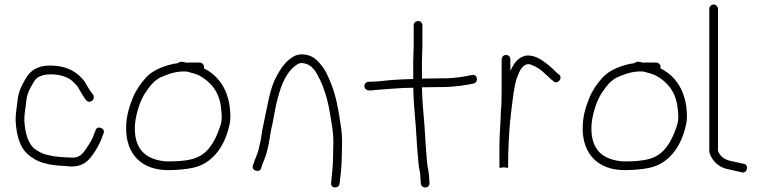

<svg xmlns="http://www.w3.org/2000/svg" viewBox="-20 -760 3417 860"><path d="M397 -336 391 -344C374.7 -363 365.1 -390.9 348 -408C321.2 -438.2 283.8 -459.6 232 -465C162.9 -472.3 120.7 -452.9 95 -408C76.4 -376.1 62.2 -349.8 58 -305C54.3 -269.4 50 -256.1 50 -221C51.6 -187.8 56.6 -152.5 67 -127C81.8 -82.7 111.4 -58.3 150 -39C177.2 -27.1 212.5 -20.3 247 -18L276 -16C351.2 -6 379.5 -40.7 408 -86C425.9 -115.5 430.3 -126.3 440 -153L444 -163C453.8 -186 414 -200.2 408 -176L404 -166C401.3 -159.3 398.3 -151.7 395 -143C388.4 -127.1 360.5 -83.5 349 -72C337.8 -60.8 325.1 -54 306 -54C296.7 -54 287.7 -54.3 279 -55L250 -57C228.6 -58.5 212.7 -61.1 193 -66C171.6 -70.3 157.6 -78.8 141 -89C105.2 -112.9 92.2 -163.8 89 -221C89 -253.9 93.5 -266.2 97 -301C100 -339.6 112.9 -361.8 129 -389C140.9 -410.4 151.3 -416.1 172 -423C219.9 -434 275.8 -421.8 303 -398L320 -381C324.7 -376.3 328 -372 330 -368C338.8 -352.2 355 -325.3 365 -312C381.4 -292.3 409.8 -313.5 397 -336Z M812 -440C814 -440 816.3 -439.7 819 -439C836.5 -434.6 856.1 -429.3 872 -422C923.1 -394.5 962.1 -349.4 970 -278C972.6 -250.8 975.7 -232.7 970 -207C951.8 -146.5 923.4 -85.2 871 -59C837 -41 784.8 -37 733 -37C716.3 -37 698.3 -39.7 679 -45C617.5 -62.6 584 -106.9 584 -184.5C584 -198.2 585 -211 587 -223C595.3 -269.8 610.5 -315.4 634 -349C651.4 -375.1 669.8 -398.2 698 -413C730.1 -427 756.3 -437.4 796 -440ZM874 -480H824C821.3 -480 818.7 -479.7 816 -479C802.3 -482.9 787.1 -487.1 777 -477C770.3 -476.3 763.7 -475.3 757 -474C709.5 -463.5 664.6 -445 635 -414C610.9 -387.2 588.7 -356 574 -320C557.7 -277.7 545 -239.5 545 -184C545 -67.5 616.4 2 733 2C771.4 2 810.3 -1.4 842 -8C933.6 -26.3 987.4 -107.8 1007 -198C1014.5 -226.9 1012 -250.8 1009 -282C997.6 -365.5 955.9 -422.6 893 -454C893.7 -456.7 894 -458.7 894 -460C894 -470.6 884.6 -480 874 -480Z M1150 -7C1153.5 -20.8 1157 -30.9 1163 -43C1172.5 -66.7 1177.7 -87.2 1183.5 -115C1189.6 -144.2 1191.9 -173.7 1200 -203C1205.2 -227.9 1211.9 -270.2 1218 -296C1233.3 -360.4 1253.3 -423.4 1296 -460C1306.8 -468.1 1316.5 -478.7 1334 -477.5C1371.8 -474.8 1391.5 -446 1406 -417C1429.8 -374.1 1449.7 -309.3 1458 -251C1464.1 -215.5 1468.8 -192.3 1472 -156C1474.6 -127.8 1472 -93.1 1472 -65C1472 -21.9 1467.3 20.1 1463 59C1459.7 85.3 1498 86.8 1501 63C1506 23 1511 -18.4 1511 -64C1511 -78.7 1511.3 -94 1512 -110C1513.3 -143.7 1510.2 -177.4 1505 -206C1496.6 -267.7 1484.4 -332.1 1463.5 -384C1448.7 -420.8 1437.2 -447.7 1415 -473C1395.3 -496.9 1373.5 -515 1335 -516.5C1305.1 -517.6 1288 -503.3 1271 -490C1249.5 -470.8 1233.6 -446.4 1219 -419C1187.9 -363.7 1178 -283.9 1162 -212C1152.8 -175.3 1151 -138 1141 -103C1135.9 -72.3 1121.1 -47.3 1113 -19C1104.3 4.3 1143.3 16.6 1150 -7Z M1632 -355H1639C1645 -355 1652.7 -355.7 1662 -357C1716.7 -360.4 1770.7 -367 1831 -367C1832.4 -309.2 1836.9 -253.9 1842 -198C1844.1 -168 1852.4 -21.1 1859 1C1861.8 7.9 1864 43.6 1864 52L1865 62C1868.1 86.6 1904 85.7 1904 60L1903 50C1903 36.6 1899 -1 1896 -11C1890.4 -39.2 1883.1 -170.7 1881 -201C1875.9 -256.9 1871.4 -311 1870 -369H1875C1898.3 -369.7 1921.3 -370 1944 -370C1988.5 -368.7 2039.6 -374.3 2076 -381L2102 -386C2125.4 -392.7 2118.4 -430.1 2094 -424L2068 -419C2034.2 -412.2 1985.8 -407.7 1944 -409C1920.7 -409 1897 -408.7 1873 -408H1870V-451C1868.9 -494.5 1872 -525.6 1872 -564V-647C1872 -657.6 1863.6 -666 1853 -666C1842.4 -666 1833 -657.6 1833 -647V-564C1833 -525.4 1829.9 -494.8 1831 -451V-406C1807.3 -406 1775.7 -403.9 1755 -403C1713.5 -401.2 1679 -394 1639 -394H1632C1621.4 -394 1612 -385.6 1612 -375C1612 -364.4 1621.4 -355 1632 -355Z M2247 -514C2236.4 -514 2227 -505.6 2227 -495V-361C2227 -339.7 2226.7 -317.3 2226 -294C2224.3 -270.9 2222 -245.4 2222 -222C2219.8 -179.3 2217 -136.2 2217 -96V-10C2217 -5.7 2234.6 -10.5 2237 -11C2238.8 -10.5 2256 -5.9 2256 -10V-28C2256 -93.6 2259.9 -156.6 2265 -220L2267 -232C2267.7 -244.7 2269 -257.3 2271 -270C2276.4 -313.5 2281.8 -370.5 2295 -410C2301.4 -427.1 2308 -445.4 2318 -457C2321.3 -461.9 2334.9 -472 2342 -472C2351.1 -474.3 2357.9 -470.6 2366 -467C2399.3 -454.9 2423.7 -426.9 2448 -405L2458 -397C2476 -379 2503.6 -409.7 2484 -426L2474 -434C2461.4 -446.6 2445.7 -462 2431 -473C2407.1 -490.9 2376.3 -515 2336 -511C2297.4 -502.4 2282 -475 2266 -443V-495C2266 -505.6 2257.6 -514 2247 -514Z M2857 -440C2859 -440 2861.3 -439.7 2864 -439C2881.5 -434.6 2901.1 -429.3 2917 -422C2968.1 -394.5 3007.1 -349.4 3015 -278C3017.6 -250.8 3020.7 -232.7 3015 -207C2996.8 -146.5 2968.4 -85.2 2916 -59C2882 -41 2829.8 -37 2778 -37C2761.3 -37 2743.3 -39.7 2724 -45C2662.5 -62.6 2629 -106.9 2629 -184.5C2629 -198.2 2630 -211 2632 -223C2640.3 -269.8 2655.5 -315.4 2679 -349C2696.4 -375.1 2714.8 -398.2 2743 -413C2775.1 -427 2801.3 -437.4 2841 -440ZM2919 -480H2869C2866.3 -480 2863.7 -479.7 2861 -479C2847.3 -482.9 2832.1 -487.1 2822 -477C2815.3 -476.3 2808.7 -475.3 2802 -474C2754.5 -463.5 2709.6 -445 2680 -414C2655.9 -387.2 2633.7 -356 2619 -320C2602.7 -277.7 2590 -239.5 2590 -184C2590 -67.5 2661.4 2 2778 2C2816.4 2 2855.3 -1.4 2887 -8C2978.6 -26.3 3032.4 -107.8 3052 -198C3059.5 -226.9 3057 -250.8 3054 -282C3042.6 -365.5 3000.9 -422.6 2938 -454C2938.7 -456.7 2939 -458.7 2939 -460C2939 -470.6 2929.6 -480 2919 -480Z M3157 -720V-84C3157 -76 3160.3 -66.3 3167 -55C3181.5 -29.2 3208.7 -7.1 3242 -2C3256.7 0.9 3275.7 6.6 3291 9L3303 12C3327.9 18.2 3335.5 -22.6 3312 -26L3299 -29C3284.2 -31.5 3263.9 -37.3 3249 -40C3225.5 -45.2 3203.3 -62 3196 -84V-720C3196 -730.3 3186.6 -740 3176.5 -740C3166.4 -740 3157 -730.3 3157 -720Z"/></svg>

Font: Just Breathe
Style: Regular
Weight: 400
Foundry: Cannot Into Space Fonts
Version: Version 0.72